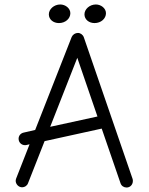

<svg xmlns="http://www.w3.org/2000/svg" viewBox="-20 -836 664 857"><path d="M294 -777C294 -799 272 -816 249 -816C221 -816 198 -795 198 -772C198 -749 218 -733 243 -733C272 -733 294 -753 294 -777ZM453 -777C453 -799 431 -816 408 -816C380 -816 357 -795 357 -772C357 -749 377 -733 402 -733C431 -733 453 -753 453 -777ZM354 -670C350 -681 339 -689 328 -689C316 -689 305 -682 300 -671L137 -256L85 -244C72 -241 63 -230 63 -217C63 -200 76 -188 92 -188C94 -188 96 -188 112 -192L52 -39C51 -36 50 -32 50 -29C50 -15 62 0 79 0C90 0 101 -7 105 -18L179 -206L434 -262L518 -18C522 -6 533 1 545 1C562 1 573 -13 573 -28C573 -31 573 -34 572 -37ZM204 -270 325 -578 415 -316Z"/></svg>

Font: Comic Neue
Style: Normal
Weight: 400
Designer: Craig Rozynski
Foundry: Craig Rozynski
Version: Version 2.003